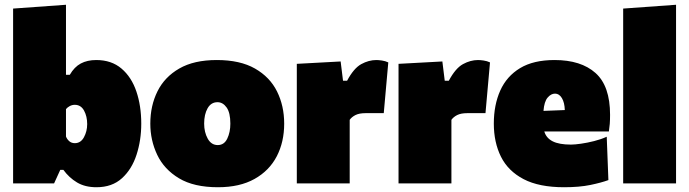

<svg xmlns="http://www.w3.org/2000/svg" viewBox="-20 -770 2893 806"><path d="M385 16Q337 16 303.5 -4Q270 -24 246 -57H233L207 0H35V-734L257 -750V-456H273Q292 -489 319.2 -503.5Q346.5 -518 384 -518Q448 -518 490 -482.2Q532 -446.5 552.5 -386Q573 -325.5 573 -251Q573 -181.5 553.2 -120.5Q533.5 -59.5 492 -21.8Q450.5 16 385 16ZM294 -169Q319 -169 332.5 -194Q346 -219 346 -249Q346 -281.5 332.8 -305.8Q319.5 -330 294 -330Q283 -330 273 -324.8Q263 -319.5 257 -312V-197Q261 -186 270.5 -177.5Q280 -169 294 -169Z M895 16Q794 16 731.5 -21.5Q669 -59 640 -120Q611 -181 611 -251Q611 -326 641 -386.5Q671 -447 732.8 -482.5Q794.5 -518 890 -518Q988 -518 1050.5 -482.2Q1113 -446.5 1143 -386Q1173 -325.5 1173 -251Q1173 -174 1141.8 -113.8Q1110.5 -53.5 1048.5 -18.8Q986.5 16 895 16ZM894 -161Q921 -161 934 -188Q947 -215 947 -251Q947 -297 931.2 -319Q915.5 -341 893 -341Q866 -341 851.5 -315.5Q837 -290 837 -251Q837 -215 852 -188Q867 -161 894 -161Z M1226 0V-502L1410 -512L1420 -431H1437Q1465 -483.5 1496.5 -500.8Q1528 -518 1560 -518Q1568.5 -518 1583 -516Q1597.5 -514 1610 -508L1591 -295H1515Q1488 -295 1472.2 -287Q1456.5 -279 1448 -267V0Z M1653 0V-502L1837 -512L1847 -431H1864Q1892 -483.5 1923.5 -500.8Q1955 -518 1987 -518Q1995.5 -518 2010 -516Q2024.5 -514 2037 -508L2018 -295H1942Q1915 -295 1899.2 -287Q1883.5 -279 1875 -267V0Z M2348 16Q2243 16 2178 -18Q2113 -52 2083 -112.2Q2053 -172.5 2053 -251Q2053 -329.5 2080 -389.8Q2107 -450 2163.2 -484Q2219.5 -518 2308 -518Q2419 -518 2480 -463.5Q2541 -409 2541 -288Q2541 -266.5 2539.8 -250.2Q2538.5 -234 2536 -218H2265Q2273 -190.5 2300 -176.8Q2327 -163 2377 -163Q2393 -163 2419.2 -166.8Q2445.5 -170.5 2474.2 -177.8Q2503 -185 2527 -196L2534 -14Q2504 -3 2458 6.5Q2412 16 2348 16ZM2310 -377Q2293 -377 2278.8 -360.2Q2264.5 -343.5 2261.5 -304.5L2351 -308Q2350 -339.5 2338.8 -358.2Q2327.5 -377 2310 -377Z M2596 0V-734L2818 -750V0Z"/></svg>

Font: Commissioner Black
Style: Regular
Weight: 900
Designer: Kostas Bartsokas
Foundry: Kostas Bartsokas
Version: Version 1.000; ttfautohint (v1.8.3)